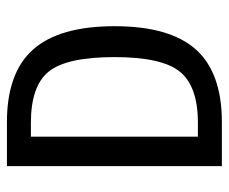

<svg xmlns="http://www.w3.org/2000/svg" viewBox="-72 -572 644 540"><g transform="rotate(-90 250.0 -302.0)"><path d="M174.8 -67.4Q277.3 -67.4 318.4 -118.2Q359.4 -168.9 359.4 -301.8Q359.4 -436.5 318.8 -486.8Q278.3 -537.1 174.8 -537.1H135.7V-67.4ZM176.8 -604.5Q315.4 -604.5 380.9 -530.8Q446.3 -457 446.3 -301.8Q446.3 -146.5 380.9 -73.2Q315.4 0 176.8 0H52.7V-604.5Z"/></g></svg>

Font: BabelStone Mayan Numerals
Style: Regular
Weight: 400
Designer: Andrew West
Foundry: BabelStone
Version: Version 11.000 June 09, 2018